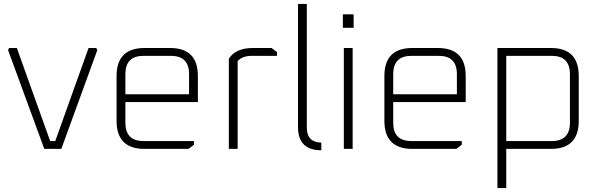

<svg xmlns="http://www.w3.org/2000/svg" viewBox="-20 -760 3051 980"><path d="M21 -505 27 -515H66L236 -40H262L432 -515H471L477 -505L293 0H206Z M575 -143V-372Q575 -515 718 -515H848Q990 -515 990 -372V-239H620V-133Q620 -40 713 -40H970V-21L942 0H718Q575 0 575 -143ZM620 -279H945V-382Q945 -475 852 -475H713Q620 -475 620 -382Z M1148 0V-460Q1182 -515 1271 -515H1366L1394 -494V-475H1266Q1216 -475 1193 -448V0Z M1501 -112V-740H1546V-108Q1546 -34 1620 -32V7Q1501 7 1501 -112Z M1730 -618V-687H1785V-618ZM1735 0V-515H1780V0Z M1942 -143V-372Q1942 -515 2085 -515H2215Q2357 -515 2357 -372V-239H1987V-133Q1987 -40 2080 -40H2337V-21L2309 0H2085Q1942 0 1942 -143ZM1987 -279H2312V-382Q2312 -475 2219 -475H2080Q1987 -475 1987 -382Z M2519 200V-515H2792Q2934 -515 2934 -372V-143Q2934 0 2792 0H2564V200ZM2564 -40H2796Q2889 -40 2889 -133V-382Q2889 -475 2796 -475H2564Z"/></svg>

Font: Oxanium ExtraLight ExtraLight
Style: Regular
Weight: 250
Version: Version 2.000